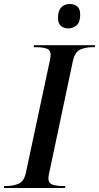

<svg xmlns="http://www.w3.org/2000/svg" viewBox="-41 -940 496 960"><path d="M-21 0 -20 -10H-7Q26 -10 53 -22Q80 -34 89 -79L208 -636Q212 -654 212 -666Q212 -690 192 -697Q172 -704 140 -704H127L129 -714H435L433 -704H420Q387 -704 360 -692Q333 -680 323 -633L206 -80Q204 -72 202.5 -63Q201 -54 201 -48Q201 -24 221.5 -17Q242 -10 273 -10H286L284 0ZM301 -798Q278 -798 263.5 -810.5Q249 -823 249 -851Q249 -887 265.5 -903.5Q282 -920 308 -920Q329 -920 344.5 -908.5Q360 -897 360 -867Q360 -828 341.5 -813Q323 -798 301 -798Z"/></svg>

Font: Noto Serif Display Medium
Style: Italic
Weight: 500
Italic angle: -12°
Designer: Monotype Design Team
Foundry: Monotype Imaging Inc.
Version: Version 2.009